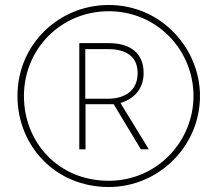

<svg xmlns="http://www.w3.org/2000/svg" viewBox="-20 -742 872 770"><path d="M416 8C617 8 782 -156 782 -357C782 -546 629 -722 416 -722C217 -722 50 -565 50 -357C50 -157 202 8 416 8ZM416 -17C213 -17 76 -172 76 -357C76 -546 225 -697 416 -697C611 -697 756 -540 756 -357C756 -176 611 -17 416 -17ZM298 -143H323V-324H436L545 -143H577L463 -329C516 -345 556 -384 556 -449C556 -533 498 -569 416 -569H298ZM412 -346H322V-545H414C483 -545 532 -517 532 -449C532 -377 479 -346 412 -346Z"/></svg>

Font: Noto Sans Arabic UI Th
Style: Regular
Weight: 100
Designer: Monotype Design Team, Nadine Chahine and Nizar Qandah
Foundry: Monotype Imaging Inc.
Version: Version 2.010